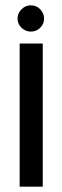

<svg xmlns="http://www.w3.org/2000/svg" viewBox="-20 -703 232 723"><path d="M54 0V-539H141V0ZM96 -584Q76 -584 61 -598.5Q46 -613 46 -633Q46 -653 61 -668Q76 -683 96 -683Q117 -683 131.5 -668Q146 -653 146 -633Q146 -613 131.5 -598.5Q117 -584 96 -584Z"/></svg>

Font: Stick No Bills Medium
Style: Regular
Weight: 500
Version: Version 2.000